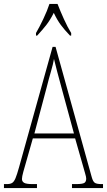

<svg xmlns="http://www.w3.org/2000/svg" viewBox="-22 -951 541 971"><path d="M-2 0V-20H13Q30 -20 39.5 -26Q49 -32 56.5 -50Q64 -68 74 -104L244 -714H259L442 -55Q448 -33 457.5 -26.5Q467 -20 492 -20H499V0H342V-20H362Q395 -20 404.5 -26Q414 -32 414 -48Q414 -56 408.5 -74Q403 -92 398 -111L358 -251H144L109 -128Q103 -108 96 -82.5Q89 -57 89 -46Q89 -33 100 -26.5Q111 -20 143 -20H165V0ZM152 -276H352L293 -493Q277 -551 267 -589.5Q257 -628 251 -653Q247 -628 236 -590.5Q225 -553 214 -509ZM160 -784Q177 -813 197 -855Q217 -897 228 -931H269Q282 -897 301 -855Q320 -813 338 -784V-771H332Q304 -800 285.5 -825Q267 -850 250 -886Q232 -850 212.5 -825Q193 -800 166 -771H160Z"/></svg>

Font: Noto Serif Myanmar ExtraCondensed Thin
Style: Regular
Weight: 100
Width: 2
Designer: Ben Mitchell and the Monotype Design Team
Foundry: Monotype Imaging Inc.
Version: Version 2.106; ttfautohint (v1.8.4.7-5d5b)